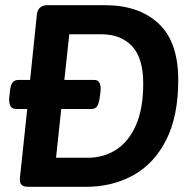

<svg xmlns="http://www.w3.org/2000/svg" viewBox="-20 -720 735 740"><path d="M90 0Q71 0 63 -7.5Q55 -15 57 -36L85 -300H41Q11 -300 16 -348L18 -366Q20 -391 28 -401.5Q36 -412 51 -412H96L122 -663Q126 -700 163 -700H384Q516 -700 591.5 -629Q667 -558 667 -412Q667 -272 620.5 -180.5Q574 -89 493.5 -44.5Q413 0 311 0ZM196 -112H319Q379 -112 427.5 -143Q476 -174 504 -237.5Q532 -301 532 -398Q532 -496 489 -542Q446 -588 370 -588H247L228 -412H343Q373 -412 367 -364L365 -349Q362 -323 355 -311.5Q348 -300 333 -300H216Z"/></svg>

Font: Asap SemiBold
Style: Italic
Weight: 600
Italic angle: -6°
Designer: Pablo Cosgaya
Foundry: Omnibus-Type
Version: Version 3.001; ttfautohint (v1.8.3)